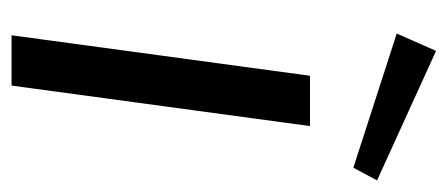

<svg xmlns="http://www.w3.org/2000/svg" viewBox="-241 -533 774 332"><g transform="rotate(90 146.0 -367.0)"><path d="M68 -734 38 -666 270 -591 292 -632ZM198 -516H111L41 0H128Z"/></g></svg>

Font: United Sans
Style: Italic
Weight: 400
Italic angle: -8°
Designer: Pablo Impallari, Rodrigo Fuenzalida (Modified by Dan O. Williams)
Version: Version 1.000;PS 001.000;hotconv 1.0.88;makeotf.lib2.5.64775